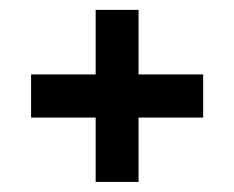

<svg xmlns="http://www.w3.org/2000/svg" viewBox="-20 -456 475 389"><path d="M391.6 -305.2V-217.8H260.7V-87.4H173.8V-217.8H43V-305.2H173.8V-436H260.7V-305.2Z"/></svg>

Font: Qaz
Style: Regular
Weight: 400
Designer: GGBotNet
Foundry: f0n7
Version: 0.70